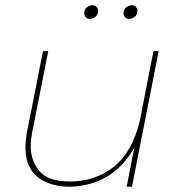

<svg xmlns="http://www.w3.org/2000/svg" viewBox="-20 -712 686 732"><path d="M322 -640Q312 -640 306.5 -646.8Q301 -653.5 301 -662Q301 -676 311.2 -684Q321.5 -692 333 -692Q343 -692 348.5 -685.2Q354 -678.5 354 -670Q354 -656 343.8 -648Q333.5 -640 322 -640ZM472 -640Q462 -640 456.5 -646.8Q451 -653.5 451 -662Q451 -676 461.2 -684Q471.5 -692 483 -692Q493 -692 498.5 -685.2Q504 -678.5 504 -670Q504 -656 493.8 -648Q483.5 -640 472 -640ZM483 0H463L492 -149Q411 -6 248 0Q171 0 124 -36.5Q77 -73 77 -151Q77 -172 82 -204L144 -517H164L102 -204Q97 -174 97 -154Q97 -100 130 -60Q163 -20 248 -20Q345 -21 414.5 -76.5Q484 -132 513 -251L565 -517H585Z"/></svg>

Font: Argentum Sans Thin
Style: Italic
Weight: 100
Italic angle: -11°
Designer: Julieta Ulanovsky (font), Cristiano Sobral (main changes and remaster)
Foundry: Julieta Ulanovsky (font), Cristiano Sobral (main changes and remaster)
Version: Version 2.007;June 15, 2022;FontCreator 14.0.0.2814 64-bit; 